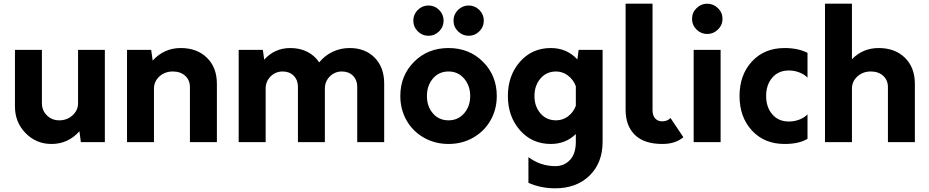

<svg xmlns="http://www.w3.org/2000/svg" viewBox="-20 -770 5034 1040"><path d="M402.8 -500H547.9V0H418L410.2 -59.1Q349.1 9.8 258.8 9.8Q175.8 9.8 118.4 -49.1Q61 -107.9 61 -192.9V-500H207V-210.9Q207 -171.9 234.1 -145Q261.2 -118.2 300.8 -118.2Q343.3 -118.2 373 -145.3Q402.8 -172.4 402.8 -210.9Z M959 -509.8Q1047.4 -509.8 1101.1 -457Q1154.8 -404.3 1154.8 -315.9V0H1008.8V-297.9Q1008.8 -335.9 983.2 -359.4Q957.5 -382.8 916 -382.8Q873 -382.8 843.5 -356Q814 -329.1 814 -290V0H668V-500H798.8L807.1 -441.9Q868.7 -509.8 959 -509.8Z M1874 -509.8Q1958.5 -509.8 2009.8 -457.3Q2061 -404.8 2061 -317.9V0H1915V-299.8Q1915 -336.4 1892.1 -359.6Q1869.1 -382.8 1832 -382.8Q1793.5 -382.8 1766.6 -356Q1739.7 -329.1 1739.7 -290V0H1593.8V-299.8Q1593.8 -336.4 1571 -359.6Q1548.3 -382.8 1511.7 -382.8Q1472.7 -382.8 1445.8 -356Q1418.9 -329.1 1418.9 -290V0H1272.9V-500H1403.8L1411.1 -446.8Q1467.8 -509.8 1552.7 -509.8Q1604 -509.8 1644.3 -489.5Q1684.6 -469.2 1709 -432.1Q1738.8 -468.8 1781.5 -489.3Q1824.2 -509.8 1874 -509.8Z M2358.6 -600.3Q2334.5 -576.2 2300.8 -576.2Q2267.1 -576.2 2242.9 -600.3Q2218.8 -624.5 2218.8 -658.2Q2218.8 -691.9 2242.9 -716.1Q2267.1 -740.2 2300.8 -740.2Q2334.5 -740.2 2358.6 -716.1Q2382.8 -691.9 2382.8 -658.2Q2382.8 -624.5 2358.6 -600.3ZM2518.6 -576.2Q2485.4 -576.2 2460.9 -600.3Q2436.5 -624.5 2436.5 -658.2Q2436.5 -691.9 2460.9 -716.1Q2485.4 -740.2 2518.6 -740.2Q2552.2 -740.2 2576.4 -716.1Q2600.6 -691.9 2600.6 -658.2Q2600.6 -624.5 2576.4 -600.3Q2552.2 -576.2 2518.6 -576.2ZM2148.4 -250Q2148.4 -360.4 2222.7 -435.1Q2296.9 -509.8 2409.7 -509.8Q2522 -509.8 2596.4 -435.1Q2670.9 -360.4 2670.9 -250Q2670.9 -178.2 2637.5 -118.9Q2604 -59.6 2543.9 -24.9Q2483.9 9.8 2409.7 9.8Q2335.4 9.8 2275.1 -24.9Q2214.8 -59.6 2181.6 -118.9Q2148.4 -178.2 2148.4 -250ZM2409.7 -118.2Q2460.9 -118.2 2493.9 -156Q2526.9 -193.8 2526.9 -250Q2526.9 -306.2 2493.9 -344.5Q2460.9 -382.8 2409.7 -382.8Q2357.4 -382.8 2325 -344.7Q2292.5 -306.6 2292.5 -250Q2292.5 -193.4 2325 -155.8Q2357.4 -118.2 2409.7 -118.2Z M3114.3 -500H3244.1V-2Q3244.1 111.8 3173.6 180.9Q3103 250 2987.3 250Q2908.2 250 2842.3 220.2V81.1Q2907.7 129.9 2988.3 129.9Q3036.1 129.9 3067.6 96.2Q3099.1 62.5 3099.1 -2V-43.9Q3043.9 9.8 2963.4 9.8Q2861.8 9.8 2796.4 -64.7Q2731 -139.2 2731 -250Q2731 -360.8 2796.4 -435.3Q2861.8 -509.8 2963.4 -509.8Q3050.3 -509.8 3107.4 -448.2ZM2992.2 -118.2Q3027.8 -118.2 3056.6 -139.6Q3085.4 -161.1 3099.1 -196.8V-303.2Q3085.4 -338.9 3056.4 -360.8Q3027.3 -382.8 2992.2 -382.8Q2939.9 -382.8 2907.5 -344.7Q2875 -306.6 2875 -250Q2875 -193.4 2907.5 -155.8Q2939.9 -118.2 2992.2 -118.2Z M3567.9 9.8Q3468.8 9.8 3418.7 -39.6Q3368.7 -88.9 3368.7 -174.8V-750H3514.6V-173.8Q3514.6 -144 3528.8 -128.4Q3543 -112.8 3566.9 -112.8Q3595.2 -112.8 3611.8 -130.9L3681.6 -26.9Q3639.2 9.8 3567.9 9.8Z M3810.5 -585.9Q3777.3 -585.9 3752.9 -610.1Q3728.5 -634.3 3728.5 -668Q3728.5 -701.7 3752.9 -725.8Q3777.3 -750 3810.5 -750Q3844.2 -750 3868.9 -725.8Q3893.6 -701.7 3893.6 -668Q3893.6 -634.3 3868.9 -610.1Q3844.2 -585.9 3810.5 -585.9ZM3737.3 0V-500H3883.3V0Z M4230 9.8Q4120.1 9.8 4053 -63Q3985.8 -135.7 3985.8 -250Q3985.8 -364.3 4053 -437Q4120.1 -509.8 4230 -509.8Q4302.2 -509.8 4354 -483.9V-349.1Q4337.9 -366.7 4310.5 -377.4Q4283.2 -388.2 4252.9 -388.2Q4196.8 -388.2 4163.3 -349.6Q4129.9 -311 4129.9 -250Q4129.9 -189.5 4163.3 -150.6Q4196.8 -111.8 4252.9 -111.8Q4283.7 -111.8 4310.8 -122.6Q4337.9 -133.3 4354 -150.9V-18.1Q4308.1 9.8 4230 9.8Z M4739.7 -509.8Q4828.1 -509.8 4881.8 -457Q4935.5 -404.3 4935.5 -315.9V0H4789.6V-297.9Q4789.6 -335.9 4763.9 -359.4Q4738.3 -382.8 4696.8 -382.8Q4653.8 -382.8 4624.3 -356Q4594.7 -329.1 4594.7 -290V0H4448.7V-750H4594.7V-449.2Q4653.8 -509.8 4739.7 -509.8Z"/></svg>

Font: Orkney
Style: Bold
Weight: 700
Designer: Samuel Oakes and Alfredo Marco Pradil
Foundry: Alfredo Marco Pradil
Version: 1.0